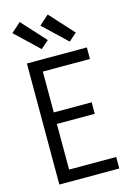

<svg xmlns="http://www.w3.org/2000/svg" viewBox="-143 -1053 786 1126"><g transform="rotate(-15 250.0 -490.5)"><path d="M72 0V-735H436V-665H150V-417H380V-347H150V-70H436V0ZM348 -794 206 -929 264 -981 396 -836ZM178 -794 36 -929 94 -981 226 -836Z"/></g></svg>

Font: Iosevka Curly
Style: Regular
Weight: 400
Monospace: yes
Designer: Belleve Invis
Foundry: Belleve Invis
Version: Version 22.1.2; ttfautohint (v1.8.4)